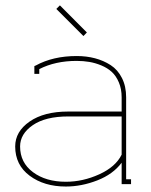

<svg xmlns="http://www.w3.org/2000/svg" viewBox="-20 -680 557 709"><path d="M429.2 -108.9V-250H231.9Q147.9 -250 101.1 -217.8Q54.2 -185.5 54.2 -139.2Q54.2 -79.6 101.8 -44.2Q149.4 -8.8 223.1 -8.8Q286.1 -8.8 346.7 -36.4Q407.2 -64 429.2 -108.9ZM106.9 -430.2V-436L111.8 -438Q175.8 -473.1 263.2 -473.1Q299.3 -473.1 330.8 -464.8Q362.3 -456.5 388.7 -439.5Q415 -422.4 430.4 -391.8Q445.8 -361.3 445.8 -320.8V-18.1H463.9V0H429.2V-79.1Q397.5 -36.6 339.4 -13.9Q281.2 8.8 223.1 8.8Q143.1 8.8 89.6 -31Q36.1 -70.8 36.1 -139.2Q36.1 -194.3 89.4 -231.2Q142.6 -268.1 231.9 -268.1H429.2V-320.8Q429.2 -351.6 418.9 -375.7Q408.7 -399.9 392.6 -414.6Q376.5 -429.2 354 -438.5Q331.5 -447.8 309.6 -451.4Q287.6 -455.1 263.2 -455.1Q184.1 -455.1 125 -424.8V-407.2H106.9ZM288.1 -546.9 188 -647 201.2 -660.2 300.8 -560.1Z"/></svg>

Font: Rawengulk
Style: Light
Weight: 300
Version: Version 0.92